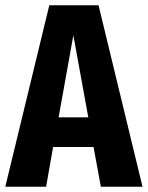

<svg xmlns="http://www.w3.org/2000/svg" viewBox="-29 -713 564 733"><path d="M356 0 328.1 -151.9H173.8L147 0H-8.8L159.2 -692.9H347.2L515.1 0ZM194.8 -265.1H308.1L251 -578.1Z"/></svg>

Font: Fira Sans Compressed
Style: Bold
Weight: 700
Width: 1
Designer: Carrois Corporate & Edenspiekermann AG
Foundry: Carrois Corporate GbR & Edenspiekermann AG
Version: Version 4.203;PS 004.203;hotconv 1.0.88;makeotf.lib2.5.64775